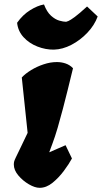

<svg xmlns="http://www.w3.org/2000/svg" viewBox="-20 -853 469 882"><path d="M162.1 9.8Q140.6 9.8 112.8 -6.3Q85 -22.5 64.2 -47.1Q43.5 -71.8 43.5 -97.2Q43.5 -104.5 44.9 -110.6Q46.4 -116.7 52.5 -129.4Q58.6 -142.1 71.5 -168.7Q84.5 -195.3 106.9 -242.7L80.1 -497.1Q96.7 -515.1 123.3 -531.2Q149.9 -547.4 180.7 -557.6Q211.4 -567.9 241.2 -567.9Q262.7 -567.9 281.7 -561.3Q300.8 -554.7 315.4 -539.6Q313.5 -532.2 306.9 -504.9Q300.3 -477.5 290.5 -438Q280.8 -398.4 269 -353.5Q257.3 -308.6 244.9 -266.1Q232.4 -223.6 220.2 -191.4L206.1 -153.3L281.2 -186L310.5 -125Q296.9 -99.6 273.4 -68.1Q250 -36.6 221.4 -13.4Q192.9 9.8 162.1 9.8ZM227.5 -625Q189.5 -624.5 151.9 -639.2Q114.3 -653.8 88.4 -681.9Q62.5 -710 58.6 -748.5Q84.5 -785.2 118.7 -806.4Q152.8 -827.6 182.1 -832.5Q195.3 -797.9 214.4 -780.8Q233.4 -763.7 252.4 -758.3Q271.5 -752.9 283.7 -752.9Q285.6 -752.9 294.4 -756.6Q303.2 -760.3 323.5 -775.1Q343.8 -790 379.9 -823.2L428.7 -777.3Q414.1 -737.3 381.6 -702.9Q349.1 -668.5 308.3 -647.2Q267.6 -626 227.5 -625Z"/></svg>

Font: Fruktur
Style: Italic
Weight: 400
Italic angle: -8°
Designer: Viktoriya Grabowska, Eben Sorkin
Foundry: Viktoriya Grabowska
Version: Version 1.008; ttfautohint (v1.8.4.7-5d5b)